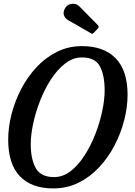

<svg xmlns="http://www.w3.org/2000/svg" viewBox="-20 -1012 732 1043"><path d="M147 -229Q147 -147 174.5 -98.5Q202 -50 273.5 -50Q321.5 -50 363.2 -82Q405 -114 439 -167Q473 -220 497.5 -282.8Q522 -345.5 535.2 -408Q548.5 -470.5 548.5 -521Q548.5 -603 522.8 -651.5Q497 -700 425.5 -700Q377.5 -700 335.2 -668Q293 -636 258.2 -583Q223.5 -530 198.8 -467.2Q174 -404.5 160.5 -342Q147 -279.5 147 -229ZM269.5 11.5Q151 11.5 87.8 -54.8Q24.5 -121 24.5 -253.5Q24.5 -319 42.2 -389.8Q60 -460.5 94.2 -526.8Q128.5 -593 177.5 -646Q226.5 -699 289 -730.2Q351.5 -761.5 425.5 -761.5Q544 -761.5 608.5 -695.2Q673 -629 673 -496.5Q673 -431 655 -360.2Q637 -289.5 602.8 -223.2Q568.5 -157 519.2 -104Q470 -51 407.2 -19.8Q344.5 11.5 269.5 11.5ZM335 -970Q347 -989 371.5 -991.2Q396 -993.5 411.5 -977L511.5 -875.5Q520.5 -866.5 512 -857.5L489.5 -834Q485 -829.5 482.5 -828.5Q480 -827.5 474.5 -831L349.5 -903Q332.5 -912.5 327 -930.5Q321.5 -948.5 335 -970Z"/></svg>

Font: Besley* Narrow Medium
Style: Italic
Weight: 500
Width: 4
Italic angle: -13°
Designer: Owen Earl
Foundry: indestructible type*
Version: Version 3.000; ttfautohint (v1.8.3)